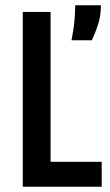

<svg xmlns="http://www.w3.org/2000/svg" viewBox="-20 -705 414 725"><path d="M66 0V-660H171V-94H364V0ZM250 -553Q260 -605 262 -637Q264 -669 264 -685H361Q361 -644 349.5 -610Q338 -576 327 -553Z"/></svg>

Font: Bricolage Grotesque 12pt Condensed Medium
Style: Regular
Weight: 500
Width: 3
Designer: Mathieu Triay
Foundry: Atelier Triay
Version: Version 1.001; ttfautohint (v1.8.4.7-5d5b);gftools[0.9.33.de